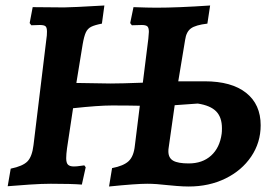

<svg xmlns="http://www.w3.org/2000/svg" viewBox="-20 -669 990 699"><path d="M929 -213Q929 -150 894.5 -99Q860 -48 800.5 -19Q741 10 667 10Q647 10 623 8Q599 6 590 5Q548 0 516 0Q475 0 377 10L388 -57Q430 -65 448.5 -82.5Q467 -100 471 -139L489 -284Q447 -285 387 -285Q339 -285 246 -275L224 -129Q221 -107 221 -93Q221 -76 227.5 -69.5Q234 -63 249 -63Q260 -63 272 -65Q284 -67 287 -67L292 -60L278 3Q241 0 165 0Q133 0 87.5 3Q42 6 8 9L19 -55Q63 -64 80 -81.5Q97 -99 102 -141L149 -528Q151 -539 151 -554Q151 -569 145.5 -573.5Q140 -578 125 -578L94 -577L88 -585L99 -643L213 -642Q239 -642 360 -649L351 -583Q325 -578 312 -571.5Q299 -565 292.5 -551Q286 -537 281 -508L258 -367L382 -365Q422 -365 500 -368L520 -528Q522 -548 522 -553Q522 -568 516.5 -573Q511 -578 496 -578L460 -577L454 -585L466 -643Q520 -641 549 -641Q627 -641 745 -649L735 -583Q692 -578 675 -565.5Q658 -553 654 -524L629 -373H725Q823 -373 876 -331Q929 -289 929 -213ZM788 -202Q788 -242 767 -263.5Q746 -285 700 -292L616 -286L594 -131Q593 -126 593 -118Q593 -94 610.5 -84Q628 -74 667 -74Q717 -74 748.5 -102.5Q780 -131 787 -182Q788 -189 788 -202Z"/></svg>

Font: Alegreya SC
Style: Bold Italic
Weight: 700
Italic angle: -7°
Designer: Juan Pablo del Peral
Foundry: Huerta Tipografica
Version: Version 2.007; ttfautohint (v1.6)